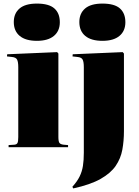

<svg xmlns="http://www.w3.org/2000/svg" viewBox="-20 -822 775 1072"><path d="M186 -594Q123 -594 90 -621.5Q57 -649 57 -699Q57 -747 89 -774.5Q121 -802 186 -802Q253 -802 283.5 -775Q314 -748 314 -698Q314 -649 281 -621.5Q248 -594 186 -594ZM28 0V-12L59 -14Q73 -15 77.5 -23.5Q82 -32 82 -57V-447Q82 -476 75.5 -489Q69 -502 46 -504L19 -507L20 -519L299 -531L306 -523V-58Q306 -32 312 -24Q318 -16 336 -14L360 -12V0ZM552 -594Q489 -594 456 -621.5Q423 -649 423 -699Q423 -747 455 -774.5Q487 -802 552 -802Q619 -802 649.5 -775Q680 -748 680 -698Q680 -649 647 -621.5Q614 -594 552 -594ZM389 230 384 221Q411 191 424.5 163.5Q438 136 443 104.5Q448 73 448 31V-447Q448 -476 441.5 -489Q435 -502 412 -504L385 -507L386 -519L665 -531L672 -523V-90Q672 -35 663 14Q654 63 626 104Q598 145 541.5 177Q485 209 389 230Z"/></svg>

Font: Literata 72pt Black
Style: Regular
Weight: 900
Designer: Latin by Veronika Burian and Jose Scaglione. Greek by Irene Vlachou. Cyrillic by Vera Evstafieva.
Foundry: TypeTogether
Version: Version 3.002